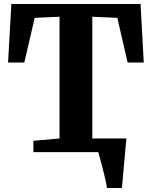

<svg xmlns="http://www.w3.org/2000/svg" viewBox="-20 -763 762 963"><path d="M380.5 -68.5H549V-40.5H380.5ZM516.5 180Q514.5 164 508.8 138.2Q503 112.5 495.8 84.8Q488.5 57 482.2 33.8Q476 10.5 473 -0.5L439 -68.5H614Q612.5 -54 610.2 -28.5Q608 -3 605.2 27.5Q602.5 58 599.8 88Q597 118 594.8 142.5Q592.5 167 591.5 180ZM278.5 -68.5V-679L154 -673.5L102 -449.5H20.5L37 -743H685L701 -449.5H620L568.5 -673.5L443 -679V-68.5L574.5 -57V0H147.5V-57Z"/></svg>

Font: Merriweather 36pt ExtraBold
Style: Regular
Weight: 800
Designer: Eben Sorkin
Foundry: Eben Sorkin
Version: Version 2.100